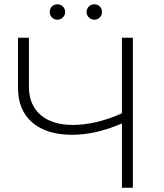

<svg xmlns="http://www.w3.org/2000/svg" viewBox="-20 -876 766 896"><path d="M248 -784Q233 -784 222.5 -794.5Q212 -805 212 -820Q212 -836 222.5 -846Q233 -856 248 -856Q263 -856 273.5 -845.5Q284 -835 284 -820Q284 -805 273 -794.5Q262 -784 248 -784ZM420 -784Q406 -784 395 -794.5Q384 -805 384 -820Q384 -835 394.5 -845.5Q405 -856 420 -856Q435 -856 445.5 -846Q456 -836 456 -820Q456 -805 445.5 -794.5Q435 -784 420 -784ZM549 -700H600V0H549V-300Q428 -247 316 -247Q197 -247 130.5 -304.5Q64 -362 64 -466V-700H115V-471Q115 -387 169 -340Q223 -293 320 -293Q427 -293 549 -347Z"/></svg>

Font: mBank Light
Style: Regular
Weight: 300
Designer: Julieta Ulanovsky
Foundry: Julieta Ulanovsky
Version: Version 7.200;PS 007.200;hotconv 1.0.88;makeotf.lib2.5.64775